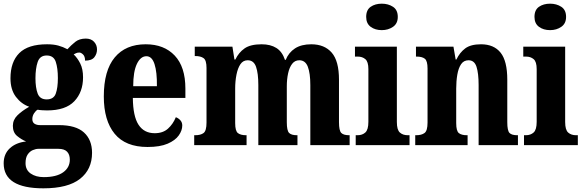

<svg xmlns="http://www.w3.org/2000/svg" viewBox="-27 -790 3182 1045"><path d="M209 235Q-7 235 -7 99Q-7 48 26.5 17Q60 -14 115 -20Q89 -31 66 -50Q43 -69 43 -105Q43 -138 68 -162.5Q93 -187 132 -209Q89 -224 59.5 -263Q30 -302 30 -364Q30 -453 78 -501Q126 -549 229 -549Q264 -549 290 -542Q316 -535 340 -522Q360 -544 382.5 -562Q405 -580 440 -580Q469 -580 485 -562.5Q501 -545 501 -521Q501 -497 486.5 -478.5Q472 -460 436 -460Q436 -483 425 -493.5Q414 -504 405 -504Q394 -504 387 -500.5Q380 -497 374 -494Q395 -474 410 -444Q425 -414 425 -369Q425 -289 377.5 -239Q330 -189 229 -189Q219 -189 202.5 -190Q186 -191 178 -193Q168 -188 158.5 -173.5Q149 -159 149 -142Q149 -124 161 -116.5Q173 -109 191 -109H294Q386 -109 430 -69Q474 -29 474 42Q474 132 408.5 183.5Q343 235 209 235ZM227 -249Q265 -249 276.5 -280.5Q288 -312 288 -365Q288 -419 276.5 -453.5Q265 -488 227 -488Q190 -488 178 -452.5Q166 -417 166 -364Q166 -313 178 -281Q190 -249 227 -249ZM211 174Q280 174 316.5 148Q353 122 353 79Q353 51 338 35.5Q323 20 291 20H182Q168 20 151.5 27Q135 34 123.5 51Q112 68 112 98Q112 135 140 154.5Q168 174 211 174Z M776 10Q656 10 597 -62Q538 -134 538 -265Q538 -406 597.5 -477.5Q657 -549 766 -549Q866 -549 924 -487.5Q982 -426 982 -308V-257H696Q697 -157 727 -111Q757 -65 815 -65Q860 -65 887.5 -90Q915 -115 930 -152Q944 -147 954.5 -135.5Q965 -124 965 -107Q965 -80 946 -53Q927 -26 885.5 -8Q844 10 776 10ZM827 -321Q828 -398 814 -441Q800 -484 770 -484Q738 -484 718 -442Q698 -400 698 -321Z M1030 0V-54H1035Q1065 -54 1081 -66Q1097 -78 1097 -123V-420Q1097 -462 1081 -473.5Q1065 -485 1036 -485H1033V-536H1238L1249 -466H1254Q1272 -504 1304 -526.5Q1336 -549 1397 -549Q1445 -549 1477 -529Q1509 -509 1524 -464H1528Q1544 -504 1578.5 -526.5Q1613 -549 1667 -549Q1739 -549 1778.5 -503.5Q1818 -458 1818 -356V-125Q1818 -79 1830.5 -66.5Q1843 -54 1873 -54H1876V0H1662V-327Q1662 -391 1648.5 -426.5Q1635 -462 1602 -462Q1578 -462 1563 -442.5Q1548 -423 1541 -390.5Q1534 -358 1534 -320V-125Q1534 -79 1546.5 -66.5Q1559 -54 1589 -54H1592V0H1379V-327Q1379 -391 1366.5 -426.5Q1354 -462 1321 -462Q1296 -462 1281.5 -440.5Q1267 -419 1260 -383.5Q1253 -348 1253 -308V-120Q1253 -77 1268 -65.5Q1283 -54 1312 -54H1315V0Z M2051 -626Q2015 -626 1990.5 -644Q1966 -662 1966 -698Q1966 -736 1990.5 -753Q2015 -770 2051 -770Q2086 -770 2112 -753Q2138 -736 2138 -698Q2138 -662 2112 -644Q2086 -626 2051 -626ZM1909 0V-54H1919Q1945 -54 1961.5 -69Q1978 -84 1978 -127V-414Q1978 -454 1961.5 -468Q1945 -482 1920 -482H1905V-536H2133V-126Q2133 -83 2149.5 -68.5Q2166 -54 2192 -54H2202V0Z M2233 0V-54H2238Q2267 -54 2283.5 -66Q2300 -78 2300 -123V-417Q2300 -459 2285 -470.5Q2270 -482 2241 -482H2237V-536H2441L2453 -466H2457Q2475 -504 2505 -526.5Q2535 -549 2591 -549Q2661 -549 2697.5 -503.5Q2734 -458 2734 -356V-125Q2734 -79 2746 -66.5Q2758 -54 2788 -54H2792V0H2578V-327Q2578 -391 2566.5 -426.5Q2555 -462 2523 -462Q2497 -462 2482.5 -440.5Q2468 -419 2462 -383.5Q2456 -348 2456 -308V-120Q2456 -77 2470.5 -65.5Q2485 -54 2514 -54H2518V0Z M2967 -626Q2931 -626 2906.5 -644Q2882 -662 2882 -698Q2882 -736 2906.5 -753Q2931 -770 2967 -770Q3002 -770 3028 -753Q3054 -736 3054 -698Q3054 -662 3028 -644Q3002 -626 2967 -626ZM2825 0V-54H2835Q2861 -54 2877.5 -69Q2894 -84 2894 -127V-414Q2894 -454 2877.5 -468Q2861 -482 2836 -482H2821V-536H3049V-126Q3049 -83 3065.5 -68.5Q3082 -54 3108 -54H3118V0Z"/></svg>

Font: Noto Serif Hebrew Condensed ExtraBold
Style: Regular
Weight: 800
Width: 3
Designer: Monotype Design Team
Foundry: Monotype Imaging Inc.
Version: Version 2.004; ttfautohint (v1.8.4.7-5d5b)